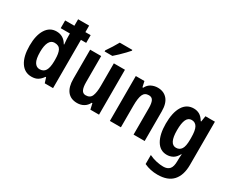

<svg xmlns="http://www.w3.org/2000/svg" viewBox="-132 -1274 2457 2022"><g transform="rotate(30 1096.5 -263.0)"><path d="M216 10Q132 10 84.5 -62Q37 -134 37 -264Q37 -391 83 -463.5Q129 -536 210 -536Q297 -536 342 -456H347Q343 -490 342 -517Q341 -544 341 -557V-587H229V-681H341V-760H475V-681H539V-587H475V0H374L354 -63H347Q323 -28 293 -9Q263 10 216 10ZM251 -101Q299 -101 321 -137Q343 -173 344 -249V-272Q344 -347 324.5 -384.5Q305 -422 251 -422Q209 -422 187.5 -380.5Q166 -339 166 -263Q166 -176 189 -138.5Q212 -101 251 -101Z M1034 -546V0H929L913 -70H905Q885 -30 850 -10Q815 10 771 10Q693 10 652 -41.5Q611 -93 611 -191V-546H745V-228Q745 -167 760 -136.5Q775 -106 809 -106Q863 -106 881 -149.5Q899 -193 899 -274V-546ZM997 -756Q982 -738 955.5 -710.5Q929 -683 899.5 -654.5Q870 -626 846 -606H752V-619Q777 -655 801.5 -694Q826 -733 844 -766H997Z M1430 -556Q1503 -556 1546 -507Q1589 -458 1589 -360V0H1454V-323Q1454 -381 1439.5 -410.5Q1425 -440 1388 -440Q1338 -440 1319 -398Q1300 -356 1300 -262V0H1166V-546H1271L1286 -478H1295Q1316 -520 1352.5 -538Q1389 -556 1430 -556Z M1868 -556Q1906 -556 1937.5 -538.5Q1969 -521 1996 -476H2002L2013 -546H2128V-21Q2128 105 2067 172.5Q2006 240 1882 240Q1838 240 1798 231.5Q1758 223 1719 205V95Q1765 117 1810 126.5Q1855 136 1892 136Q1942 136 1967.5 107.5Q1993 79 1993 10V2Q1993 -17 1994 -36.5Q1995 -56 1997 -73H1993Q1966 -25 1933 -7.5Q1900 10 1862 10Q1779 10 1734.5 -65.5Q1690 -141 1690 -270Q1690 -405 1736 -480.5Q1782 -556 1868 -556ZM1908 -440Q1867 -440 1847 -398Q1827 -356 1827 -268Q1827 -103 1909 -103Q1951 -103 1973.5 -136.5Q1996 -170 1996 -253V-274Q1996 -365 1974 -402.5Q1952 -440 1908 -440Z"/></g></svg>

Font: Noto Sans Gurmukhi UI Condensed
Style: Bold
Weight: 700
Width: 3
Designer: Jelle Bosma - Monotype Design Team
Foundry: Monotype Imaging Inc.
Version: Version 2.004; ttfautohint (v1.8.4.7-5d5b)